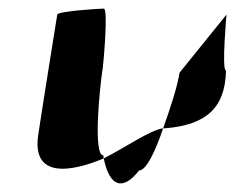

<svg xmlns="http://www.w3.org/2000/svg" viewBox="-20 -572 546 446"><path d="M69 -260C53 -158 142 -171 221 -204C220 -206 221 -209 220 -211C196 -211 211 -366 219 -416C220 -424 232 -552 221 -552C211 -552 114 -546 113 -538C113 -538 81 -340 69 -260ZM221 -204C234 -139 265 -127 303 -176C320 -176 341 -221 359 -274C329 -270 272 -230 221 -204ZM359 -274H364C460 -282 503 -322 505 -408C494 -408 507 -546 506 -538L397 -403C392 -370 375 -319 359 -274Z"/></svg>

Font: Ampere
Style: SCSuCndIta
Weight: 400
Version: Version 1